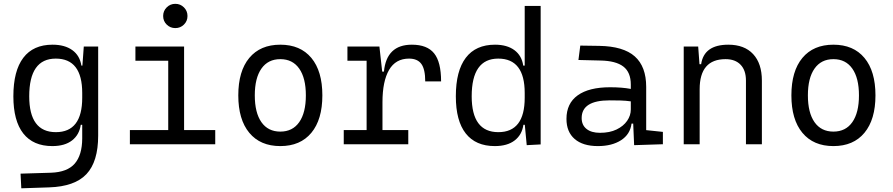

<svg xmlns="http://www.w3.org/2000/svg" viewBox="-20 -764 4728 1017"><path d="M92.8 233.4 88.9 155.8 250 150.9Q336.4 147.9 375.7 102.8Q415 57.6 415.5 -30.3V-103H407.7Q400.4 -50.3 361.8 -20.3Q323.2 9.8 257.3 9.8Q155.8 9.8 103.3 -57.1Q50.8 -124 50.8 -253.9Q50.8 -388.7 103.5 -458Q156.2 -527.3 258.3 -527.3Q323.2 -527.3 363 -498.5Q402.8 -469.7 411.1 -416.5H416.5L423.8 -517.6H500V-45.9Q500 92.3 438 158.2Q376 224.1 240.2 228.5ZM415.5 -271.5Q415.5 -453.6 275.4 -453.6Q134.8 -453.6 134.8 -253.9Q134.8 -64 275.9 -64Q415.5 -64 415.5 -246.1Z M668 0V-75.2H871.1V-442.4H697.3V-517.6H955.1V-75.2H1120.1V0ZM908.7 -615.2Q881.8 -615.2 863 -633.8Q844.2 -652.3 844.2 -679.2Q844.2 -706.1 863 -724.9Q881.8 -743.7 908.7 -743.7Q935.5 -743.7 954.3 -724.9Q973.1 -706.1 973.1 -679.2Q973.1 -652.3 954.3 -633.8Q935.5 -615.2 908.7 -615.2Z M1464.8 9.8Q1358.9 9.8 1300.5 -60.5Q1242.2 -130.9 1242.2 -258.8Q1242.2 -387.2 1300.5 -457.3Q1358.9 -527.3 1464.8 -527.3Q1570.8 -527.3 1629.2 -457.3Q1687.5 -387.2 1687.5 -258.8Q1687.5 -130.9 1629.2 -60.5Q1570.8 9.8 1464.8 9.8ZM1464.8 -66.9Q1529.8 -66.9 1564.9 -116.9Q1600.1 -167 1600.1 -258.8Q1600.1 -350.6 1564.9 -400.6Q1529.8 -450.7 1464.8 -450.7Q1399.9 -450.7 1364.7 -400.6Q1329.6 -350.6 1329.6 -258.8Q1329.6 -167 1364.7 -116.9Q1399.9 -66.9 1464.8 -66.9Z M2005.9 -222.7V-75.2H2142.6V0H1800.8V-75.2H1921.9V-442.4H1820.3V-517.6H1989.7L2004.4 -384.8H2013.7Q2027.3 -527.3 2161.6 -527.3Q2242.7 -527.3 2279.5 -481.4Q2316.4 -435.5 2316.4 -333H2232.4Q2232.4 -397 2211.9 -425.3Q2191.4 -453.6 2146.5 -453.6Q2075.7 -453.6 2040.8 -393.6Q2005.9 -333.5 2005.9 -222.7Z M2601.1 9.8Q2499.5 9.8 2447 -57.1Q2394.5 -124 2394.5 -253.9Q2394.5 -388.7 2447.3 -458Q2500 -527.3 2602.1 -527.3Q2665.5 -527.3 2704.6 -498.5Q2743.7 -469.7 2751.5 -416.5H2759.3V-732.4H2843.8V1L2770 4.9L2759.8 -103H2752.4Q2745.1 -50.3 2706.3 -20.3Q2667.5 9.8 2601.1 9.8ZM2759.3 -246.1V-271.5Q2759.3 -453.6 2619.1 -453.6Q2478.5 -453.6 2478.5 -253.9Q2478.5 -64 2619.6 -64Q2759.3 -64 2759.3 -246.1Z M3338.9 4.9 3334 -109.4H3325.2Q3317.9 -52.2 3269.5 -21.2Q3221.2 9.8 3147 9.8Q3067.4 9.8 3023.9 -27.8Q2980.5 -65.4 2980.5 -134.3Q2980.5 -216.3 3040 -259Q3099.6 -301.8 3211.4 -301.8Q3275.4 -301.8 3321.3 -293V-315.9Q3321.3 -381.3 3281.7 -411.6Q3242.2 -441.9 3160.6 -443.4L3043.9 -446.3L3053.7 -522.5L3154.3 -521Q3281.7 -519 3342.3 -465.3Q3402.8 -411.6 3402.8 -303.7V-74.7L3491.2 -65.4V0ZM3321.3 -227.1Q3294.4 -231 3265.9 -231.7Q3237.3 -232.4 3209 -232.4Q3061 -232.4 3061 -138.7Q3061 -101.6 3086.7 -81.1Q3112.3 -60.5 3158.2 -60.5Q3209.5 -60.5 3245.8 -78.1Q3282.2 -95.7 3301.8 -124Q3321.3 -152.3 3321.3 -184.1Z M3931.2 0V-337.4Q3931.2 -391.6 3902.8 -421.1Q3874.5 -450.7 3823.2 -450.7Q3686 -450.7 3686 -291.5V0H3601.6V-517.6H3678.2L3685.1 -423.8H3693.8Q3709 -527.3 3837.9 -527.3Q3922.9 -527.3 3969.2 -477.5Q4015.6 -427.7 4015.6 -336.9V0Z M4394.5 9.8Q4288.6 9.8 4230.2 -60.5Q4171.9 -130.9 4171.9 -258.8Q4171.9 -387.2 4230.2 -457.3Q4288.6 -527.3 4394.5 -527.3Q4500.5 -527.3 4558.8 -457.3Q4617.2 -387.2 4617.2 -258.8Q4617.2 -130.9 4558.8 -60.5Q4500.5 9.8 4394.5 9.8ZM4394.5 -66.9Q4459.5 -66.9 4494.6 -116.9Q4529.8 -167 4529.8 -258.8Q4529.8 -350.6 4494.6 -400.6Q4459.5 -450.7 4394.5 -450.7Q4329.6 -450.7 4294.4 -400.6Q4259.3 -350.6 4259.3 -258.8Q4259.3 -167 4294.4 -116.9Q4329.6 -66.9 4394.5 -66.9Z"/></svg>

Font: Cascadia Mono NF SemiLight
Style: Regular
Weight: 350
Monospace: yes
Designer: Aaron Bell
Foundry: Saja Typeworks
Version: Version 2404.023; ttfautohint (v1.8.4)